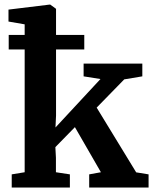

<svg xmlns="http://www.w3.org/2000/svg" viewBox="-20 -840 686 860"><path d="M32.5 0V-59L90.5 -68.5V-731L18 -743.5V-797L202.5 -819.5H205L231 -800.5V-322.5L228.5 -269L430 -486L354.5 -498V-555H617.5V-498L536.5 -484.5L413 -358L590 -68L645.5 -59V0H379.5V-59L432 -68.5L315.5 -270.5L228 -181L230.5 -133.5V-68.5L293 -59V0ZM19 -683.5H357.5V-618.5H19Z"/></svg>

Font: Merriweather 20pt
Style: Bold
Weight: 700
Version: Version 2.100